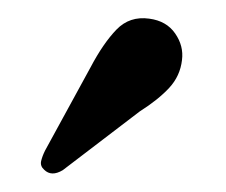

<svg xmlns="http://www.w3.org/2000/svg" viewBox="-20 -691 248 211"><path d="M79.5 -617Q93.5 -643.5 108 -658.5Q122.5 -673.5 144 -670.5Q163 -668 172.5 -654.2Q182 -640.5 180 -625Q178 -607.5 166 -594.5Q154 -581.5 133.5 -568.5L49 -504Q36.5 -496.5 28.5 -504.5Q24 -508.5 25.2 -514Q26.5 -519.5 29.5 -525.5Z"/></svg>

Font: Fraunces 72pt Soft
Style: Regular
Weight: 400
Version: Version 1.000;[b76b70a41]